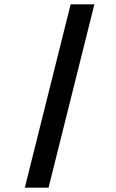

<svg xmlns="http://www.w3.org/2000/svg" viewBox="-20 -720 540 890"><path d="M95 150 307.5 -700H417.5L205 150Z"/></svg>

Font: Funnel Sans ExtraBold
Style: Italic
Weight: 800
Italic angle: -14.036°
Version: Version 1.000; Beta; Release 5; Build 24; ttfautohint (v1.8.